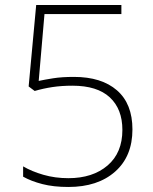

<svg xmlns="http://www.w3.org/2000/svg" viewBox="-20 -734 610 764"><path d="M274 -428Q384 -428 445.5 -374.5Q507 -321 507 -219Q507 -112 438 -51Q369 10 252 10Q193 10 148.5 -1.5Q104 -13 72 -31V-72Q106 -52 152.5 -38.5Q199 -25 252 -25Q349 -25 408 -75.5Q467 -126 467 -217Q467 -300 417 -346.5Q367 -393 268 -393Q225 -393 188.5 -387.5Q152 -382 118 -372L94 -390L124 -714H463V-678H157L134 -412Q157 -417 191.5 -422.5Q226 -428 274 -428Z"/></svg>

Font: Noto Sans Arabic UI XLt
Style: Regular
Weight: 200
Designer: Monotype Design Team, Nadine Chahine and Nizar Qandah
Foundry: Monotype Imaging Inc.
Version: Version 2.010; ttfautohint (v1.8.4.7-5d5b)